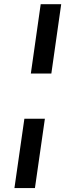

<svg xmlns="http://www.w3.org/2000/svg" viewBox="-20 -831 320 942"><path d="M231.9 -470.2 280.3 -810.5H179.7L131.3 -470.2ZM151.4 91.8 200.2 -248.5H99.6L50.8 91.8Z"/></svg>

Font: Winston
Style: Italic
Weight: 400
Italic angle: -8.13011°
Designer: Vernon Adams, Kim Jin-seong, David Berlow, Cristiano Sobral
Foundry: The Winston Project Authors
Version: Version 3.004